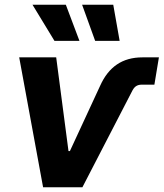

<svg xmlns="http://www.w3.org/2000/svg" viewBox="-20 -787 688 807"><path d="M161.1 0 60.7 -545.9H216.2L267.9 -152H273.8L400.8 -426.3Q427.5 -486.2 471.5 -516Q515.5 -545.9 578.6 -545.9H647.9L628.9 -431.1H574.8Q562.4 -431.1 553.1 -425.6Q543.9 -420.1 537.1 -407.5L326.4 0ZM380 -615.1 325.1 -767.1H456L482.9 -615.1ZM209 -615.1 116.6 -767.1H256.7L314 -615.1Z"/></svg>

Font: Adwaita Sans
Style: Italic
Weight: 400
Italic angle: -9.39999°
Designer: Rasmus Andersson
Foundry: rsms
Version: Version 4.001;git-9221beed3